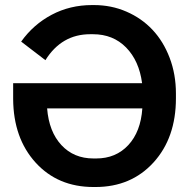

<svg xmlns="http://www.w3.org/2000/svg" viewBox="-20 -731 758 762"><path d="M32.2 -400.9H543.9Q532.2 -489.7 480.5 -542.5Q428.7 -595.2 349.1 -595.2H337.9Q224.6 -595.2 160.2 -492.2L64 -565.9Q112.3 -633.8 185.1 -672.4Q257.8 -710.9 345.2 -710.9H353Q421.9 -710.9 481.9 -684.8Q542 -658.7 585.2 -612.8Q628.4 -566.9 653.3 -501.5Q678.2 -436 678.2 -359.9V-340.8Q678.2 -184.1 589.4 -86.4Q500.5 11.2 358.9 11.2H351.1Q209.5 11.2 121.3 -85.7Q33.2 -182.6 32.2 -337.9ZM544.9 -300.8H167Q174.3 -208.5 223.6 -155.3Q272.9 -102.1 351.1 -102.1H361.8Q439.9 -102.1 489.3 -155.3Q538.6 -208.5 544.9 -300.8Z"/></svg>

Font: Fixel Text SemiBold
Style: Regular
Weight: 600
Width: 4
Designer: AlfaBravo + MacPaw
Foundry: Kyrylo Tkachov, Marchela Mozhyna, Serhii Makarenko, Maria Weinstein, Zakhar Kryvoshyya
Version: Version 1.211